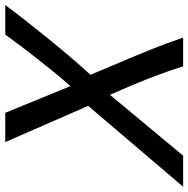

<svg xmlns="http://www.w3.org/2000/svg" viewBox="-58 -720 733 748"><g transform="rotate(-90 309.0 -346.5)"><path d="M-45 0 270 -370 129 -693H243L347 -439Q376 -472 402.5 -504.5Q429 -537 454.5 -569.5Q480 -602 503.5 -633Q527 -664 548 -693H663Q630 -649 596.5 -606.5Q563 -564 529 -522Q495 -480 460.5 -439.5Q426 -399 391 -361Q416 -301 441 -242.5Q466 -184 490 -124.5Q514 -65 536 0H424Q409 -48 391.5 -95Q374 -142 354.5 -189Q335 -236 313 -285L76 0Z"/></g></svg>

Font: Ubuntu Sans Medium
Style: Italic
Weight: 500
Italic angle: -13.5°
Designer: Dalton Maag Ltd
Foundry: Dalton Maag Ltd
Version: Version 1.006